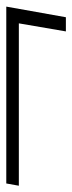

<svg xmlns="http://www.w3.org/2000/svg" viewBox="166 -634 225 596"><g transform="rotate(-90 278.0 -335.5)"><path d="M479 -243 504 -389H0L7 -428H556L523 -243Z"/></g></svg>

Font: DM Sans 17pt ExtraLight
Style: Italic
Weight: 250
Italic angle: -10°
Version: Version 4.004;gftools[0.9.30]